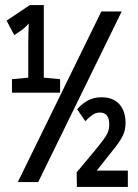

<svg xmlns="http://www.w3.org/2000/svg" viewBox="-20 -734 540 754"><path d="M27 -370V-423L91 -429V-556Q91 -580 91.5 -600.5Q92 -621 93 -642Q78 -624 61 -613L36 -596L6 -653L97 -714H152V-429L216 -423V-370ZM50 -19 378 -689H458L130 -19ZM282 0 281 -57 351 -141Q374 -169 386.5 -186Q399 -203 404 -216Q409 -229 409 -245Q409 -292 372 -292Q356 -292 342.5 -282.5Q329 -273 315 -258L283 -305Q301 -326 324.5 -339Q348 -352 379 -352Q424 -352 448.5 -325Q473 -298 473 -251Q473 -224 463 -203Q453 -182 435.5 -159.5Q418 -137 394 -107L360 -64H482V0Z"/></svg>

Font: Noto Sans Mono ExtraCondensed Medium
Style: Regular
Weight: 500
Width: 2
Designer: Monotype Design Team
Foundry: Monotype Imaging Inc.
Version: Version 2.014